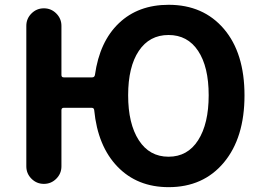

<svg xmlns="http://www.w3.org/2000/svg" viewBox="-20 -772 1104 801"><path d="M559.1 -187Q603.5 -118.2 683.1 -118.2Q762.7 -118.2 806.6 -187Q850.6 -255.9 850.6 -374.5Q850.6 -493.2 806.6 -559.6Q762.7 -626 683.1 -626Q603.5 -626 559.1 -559.6Q514.6 -493.2 514.6 -374.5Q514.6 -255.9 559.1 -187ZM236.3 -459Q236.3 -449.2 246.1 -449.2H364.3Q374 -449.2 376 -459Q395.5 -598.6 476.1 -675.3Q556.6 -752 683.6 -752Q828.1 -752 914.1 -651.4Q1000 -550.8 1000 -374Q1000 -197.3 914.1 -94.2Q828.1 8.8 683.6 8.8Q552.7 8.8 470.2 -76.7Q387.7 -162.1 373 -312.5Q372.1 -322.3 362.3 -322.3H246.1Q236.3 -322.3 236.3 -312.5V-78.1Q236.3 -47.9 214.8 -26.4Q193.4 -4.9 163.1 -4.9Q132.8 -4.9 111.3 -26.4Q89.8 -47.9 89.8 -78.1V-664.1Q89.8 -694.3 111.3 -715.8Q132.8 -737.3 163.1 -737.3Q193.4 -737.3 214.8 -715.8Q236.3 -694.3 236.3 -664.1Z"/></svg>

Font: Gen Jyuu GothicX Bold
Style: Bold
Weight: 700
Designer: Ryoko NISHIZUKA (kana &amp; ideographs); Paul D. Hunt (Latin, Greek &amp; Cyrillic); Wenlong ZHANG (bopomofo); Sandoll C
Version: Version 1.058.20140828